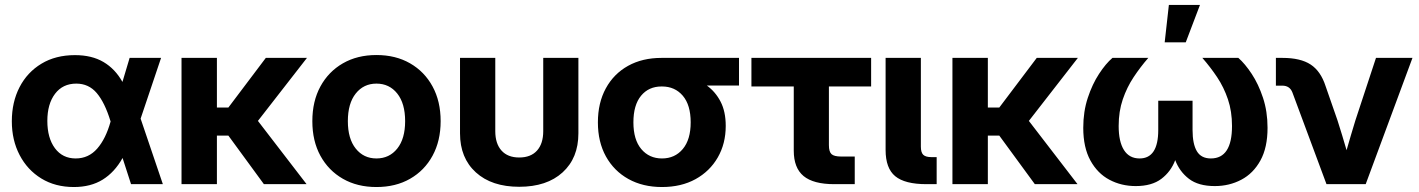

<svg xmlns="http://www.w3.org/2000/svg" viewBox="-20 -752 5793 784"><path d="M281.7 11.7Q205.6 11.7 148.7 -23.2Q91.8 -58.1 60.1 -118.9Q28.3 -179.7 28.3 -256.8Q28.3 -335 59.8 -396Q91.3 -457 149.2 -491.9Q207 -526.9 286.1 -526.9Q355 -526.9 402.6 -498.8Q450.2 -470.7 480 -417.5L509.3 -515.6H637.7L554.2 -267.6L645 0H515.1L480.5 -106.9Q448.2 -48.8 399.4 -18.6Q350.6 11.7 281.7 11.7ZM431.6 -256.3 430.7 -258.8Q407.7 -333.5 375 -372.1Q342.3 -410.6 291.5 -410.6Q236.3 -410.6 204.8 -369.1Q173.3 -327.6 173.3 -258.3Q173.3 -188.5 204.3 -146.7Q235.4 -105 289.1 -105Q341.8 -105 377 -145.3Q412.1 -185.5 431.6 -255.9Z M865.7 -515.6V-313H912.6L1065.4 -515.6H1233.4L1033.2 -258.3L1231.9 0H1057.6L912.6 -198.2H865.7V0H721.2V-515.6Z M1517.1 11.7Q1439 11.7 1380.1 -22Q1321.3 -55.7 1288.3 -116Q1255.4 -176.3 1255.4 -257.3Q1255.4 -338.4 1288.3 -398.9Q1321.3 -459.5 1380.1 -493.4Q1439 -527.3 1517.1 -527.3Q1595.7 -527.3 1654.5 -493.4Q1713.4 -459.5 1746.3 -398.9Q1779.3 -338.4 1779.3 -257.3Q1779.3 -176.8 1746.3 -116.2Q1713.4 -55.7 1654.5 -22Q1595.7 11.7 1517.1 11.7ZM1517.1 -105Q1569.8 -105 1602.1 -145.3Q1634.3 -185.5 1634.3 -257.3Q1634.3 -329.6 1602.1 -370.1Q1569.8 -410.6 1517.1 -410.6Q1464.8 -410.6 1432.6 -370.1Q1400.4 -329.6 1400.4 -257.3Q1400.4 -185.5 1432.6 -145.3Q1464.8 -105 1517.1 -105Z M2100.1 10.7Q1987.8 10.7 1923.1 -48.1Q1858.4 -106.9 1858.4 -207.5V-515.6H2002.4V-216.3Q2002.4 -165.5 2027.8 -137.2Q2053.2 -108.9 2100.1 -108.9Q2147.5 -108.9 2172.9 -137.2Q2198.2 -165.5 2198.2 -216.3V-515.6H2341.8V-207.5Q2341.8 -106.9 2277.3 -48.1Q2212.9 10.7 2100.1 10.7Z M2683.1 11.7Q2605 11.7 2546.1 -21Q2487.3 -53.7 2454.3 -113Q2421.4 -172.4 2421.4 -252.4Q2421.4 -332 2453.9 -391.4Q2486.3 -450.7 2544.7 -483.2Q2603 -515.6 2681.2 -515.6H2997.6V-402.8H2866.2Q2901.4 -377.4 2922.4 -336.9Q2943.4 -296.4 2943.4 -237.8Q2943.4 -165.5 2910.9 -109.1Q2878.4 -52.7 2820.1 -20.5Q2761.7 11.7 2683.1 11.7ZM2683.1 -398.9H2681.2Q2628.9 -398.9 2597.7 -361.1Q2566.4 -323.2 2566.4 -252.4Q2566.4 -181.6 2598.6 -143.3Q2630.9 -105 2683.1 -105Q2735.8 -105 2768.1 -143.6Q2800.3 -182.1 2800.3 -252.4Q2800.3 -323.2 2768.1 -361.1Q2735.8 -398.9 2683.1 -398.9Z M3386.7 0Q3301.3 0 3261.2 -33.2Q3221.2 -66.4 3221.2 -136.7V-398.9H3048.3V-515.6H3537.1V-398.9H3364.7V-159.2Q3364.7 -132.8 3375.2 -122.8Q3385.7 -112.8 3415 -112.8H3470.2V0Z M3763.2 0Q3674.8 0 3635.5 -32.5Q3596.2 -64.9 3596.2 -139.6V-515.6H3740.2V-153.3Q3740.2 -129.4 3750 -119.9Q3759.8 -110.4 3783.7 -110.4H3804.7V0Z M4013.7 -515.6V-313H4060.5L4213.4 -515.6H4381.3L4181.2 -258.3L4379.9 0H4205.6L4060.5 -198.2H4013.7V0H3869.1V-515.6Z M4617.7 7.8Q4558.6 7.8 4510 -18.1Q4461.4 -43.9 4432.4 -96.9Q4403.3 -149.9 4403.3 -230Q4403.3 -296.9 4421.9 -352.8Q4440.4 -408.7 4467.8 -450.4Q4495.1 -492.2 4522.5 -515.6H4668.9Q4636.2 -478 4608.9 -436.8Q4581.5 -395.5 4564.7 -346.4Q4547.9 -297.4 4547.9 -237.3Q4547.9 -173.3 4569.6 -139.2Q4591.3 -105 4633.3 -105Q4709.5 -105 4709.5 -221.2V-340.8H4849.6V-221.2Q4849.6 -164.1 4867.2 -134.5Q4884.8 -105 4924.3 -105Q5010.7 -105 5010.7 -237.3Q5010.7 -297.4 4994.1 -346.4Q4977.5 -395.5 4950 -436.8Q4922.4 -478 4889.6 -515.6H5036.6Q5063.5 -492.2 5091.1 -450.4Q5118.7 -408.7 5137.2 -352.8Q5155.8 -296.9 5155.8 -230Q5155.8 -149.4 5126.7 -96.7Q5097.7 -43.9 5048.6 -18.1Q4999.5 7.8 4940.4 7.8Q4873.5 7.8 4835 -21.7Q4796.4 -51.3 4778.8 -98.1Q4761.2 -51.3 4722.2 -21.7Q4683.1 7.8 4617.7 7.8ZM4735.8 -579.1 4752.9 -731.9H4879.9L4821.8 -579.1Z M5396.5 0 5257.3 -374.5Q5246.6 -402.3 5215.8 -402.3H5189.9V-515.6H5216.8Q5290.5 -515.6 5331.8 -488.5Q5373 -461.4 5392.6 -400.9L5441.4 -260.7Q5451.2 -230.5 5460.4 -199.7Q5469.7 -168.9 5478.5 -138.7Q5487.3 -169.4 5496.3 -200Q5505.4 -230.5 5514.6 -260.7L5598.6 -515.6H5747.6L5556.6 0Z"/></svg>

Font: Inter Display
Style: Bold
Weight: 700
Designer: Rasmus Andersson
Foundry: rsms
Version: Version 4.001;git-9221beed3